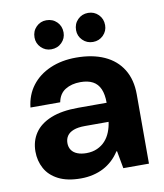

<svg xmlns="http://www.w3.org/2000/svg" viewBox="-80 -756 711 833"><g transform="rotate(-10 275.5 -339.0)"><path d="M210 12Q150 12 111 -8Q72 -28 53.5 -62Q35 -96 35 -137Q35 -183 58.5 -218Q82 -253 130 -272.5Q178 -292 251 -292H376Q376 -329 365.5 -353Q355 -377 333.5 -388.5Q312 -400 279 -400Q240 -400 212.5 -383Q185 -366 178 -329H47Q53 -384 83.5 -424Q114 -464 164.5 -486Q215 -508 279 -508Q351 -508 403 -484.5Q455 -461 483 -415.5Q511 -370 511 -305V0H398L384 -77H381Q367 -55 349 -38.5Q331 -22 310 -11Q289 0 263.5 6Q238 12 210 12ZM252 -92Q279 -92 300 -101.5Q321 -111 335.5 -127Q350 -143 358.5 -164.5Q367 -186 370 -209H266Q235 -209 215.5 -201.5Q196 -194 187 -180.5Q178 -167 178 -149Q178 -131 187 -118Q196 -105 213 -98.5Q230 -92 252 -92ZM180 -562Q154 -562 135.5 -580.5Q117 -599 117 -625Q117 -653 135.5 -671.5Q154 -690 180 -690Q208 -690 226.5 -671.5Q245 -653 245 -625Q245 -599 226.5 -580.5Q208 -562 180 -562ZM364 -562Q337 -562 318.5 -580.5Q300 -599 300 -625Q300 -653 318.5 -671.5Q337 -690 364 -690Q391 -690 409.5 -671.5Q428 -653 428 -625Q428 -599 409.5 -580.5Q391 -562 364 -562Z"/></g></svg>

Font: DM Sans 9pt 36pt
Style: Bold
Weight: 700
Version: Version 4.004;gftools[0.9.30]